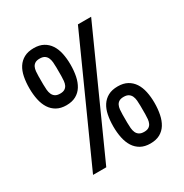

<svg xmlns="http://www.w3.org/2000/svg" viewBox="-176 -896 1001 1044"><g transform="rotate(-30 325.0 -374.5)"><path d="M197.5 0H114.5L452.5 -750H535.5ZM179.5 -400Q144.5 -400 119.8 -413.8Q95 -427.5 79.5 -451.8Q64 -476 57 -509.2Q50 -542.5 50 -581Q50 -619 56.5 -651.8Q63 -684.5 78.2 -708Q93.5 -731.5 118.2 -745Q143 -758.5 179.5 -758.5Q214.5 -758.5 239 -745Q263.5 -731.5 279 -708Q294.5 -684.5 301.5 -651.8Q308.5 -619 308.5 -581Q308.5 -542.5 301.8 -509.2Q295 -476 280 -451.8Q265 -427.5 240.2 -413.8Q215.5 -400 179.5 -400ZM234 -605Q234 -622.5 232.5 -638.5Q231 -654.5 225.5 -666.5Q220 -678.5 209 -685.8Q198 -693 179 -693Q160.5 -693 150 -686.5Q139.5 -680 134.2 -669Q129 -658 127.5 -643.2Q126 -628.5 126 -612V-561.5Q126 -543.5 127.5 -527.2Q129 -511 134.5 -498.8Q140 -486.5 151.2 -479.2Q162.5 -472 181.5 -472Q199.5 -472 210 -478.5Q220.5 -485 225.8 -496Q231 -507 232.5 -521.8Q234 -536.5 234 -552.5ZM471 8.5Q436 8.5 411.2 -5.2Q386.5 -19 371 -43.2Q355.5 -67.5 348.5 -100.8Q341.5 -134 341.5 -172.5Q341.5 -210.5 348 -243.2Q354.5 -276 369.8 -299.5Q385 -323 409.8 -336.5Q434.5 -350 471 -350Q506 -350 530.5 -336.5Q555 -323 570.5 -299.5Q586 -276 593 -243.2Q600 -210.5 600 -172.5Q600 -134 593.2 -100.8Q586.5 -67.5 571.5 -43.2Q556.5 -19 531.8 -5.2Q507 8.5 471 8.5ZM525.5 -196.5Q525.5 -214 524 -230Q522.5 -246 517 -258Q511.5 -270 500.5 -277.2Q489.5 -284.5 470.5 -284.5Q452 -284.5 441.5 -278Q431 -271.5 425.8 -260.5Q420.5 -249.5 419 -234.8Q417.5 -220 417.5 -203.5V-153Q417.5 -135 419 -118.8Q420.5 -102.5 426 -90.2Q431.5 -78 442.8 -70.8Q454 -63.5 473 -63.5Q491 -63.5 501.5 -70Q512 -76.5 517.2 -87.5Q522.5 -98.5 524 -113.2Q525.5 -128 525.5 -144Z"/></g></svg>

Font: B612 Mono
Style: Regular
Weight: 400
Version: Version 1.005